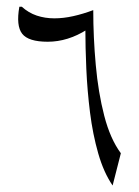

<svg xmlns="http://www.w3.org/2000/svg" viewBox="-20 -554 420 581"><path d="M38.6 -533.7H45.9Q66.4 -515.1 91.3 -506.8Q116.2 -498.5 144.5 -498.5Q171.9 -498.5 201.4 -505.1Q231 -511.7 262.2 -523.4Q262.2 -440.9 269.8 -357.4Q277.3 -273.9 295.4 -203.9Q313.5 -133.8 345.7 -90.3L320.8 7.3Q293.9 -31.7 277.3 -89.6Q260.7 -147.5 252.4 -213.6Q244.1 -279.8 241.2 -345.7Q238.3 -411.6 238.3 -466.8L243.2 -464.4Q185.1 -427.7 124.5 -427.7Q65.9 -427.7 47.1 -451.9Q28.3 -476.1 38.6 -533.7Z"/></svg>

Font: Lateef Light
Style: Regular
Weight: 300
Designer: SIL International
Foundry: SIL International
Version: Version 4.200